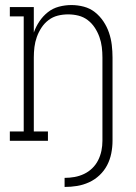

<svg xmlns="http://www.w3.org/2000/svg" viewBox="-20 -558 540 761"><path d="M236 183V147Q256 147 275.5 143.5Q295 140 313 131.5Q331 123 345.5 109Q360 95 369 77Q378 59 382 39.5Q386 20 386 0V-330Q386 -351 383.5 -371.5Q381 -392 374 -411.5Q367 -431 355.5 -448.5Q344 -466 327.5 -478.5Q311 -491 291 -496Q271 -501 250 -501Q229 -501 209 -496Q189 -491 172.5 -478.5Q156 -466 144.5 -448.5Q133 -431 126 -411.5Q119 -392 116.5 -371.5Q114 -351 114 -330V-37H170V0H19V-37H74V-493H19V-530H114V-429Q122 -452 136 -473Q150 -494 169.5 -509.5Q189 -525 213.5 -531.5Q238 -538 263 -538Q288 -538 312.5 -531.5Q337 -525 356.5 -509.5Q376 -494 390 -473Q404 -452 412 -428.5Q420 -405 423 -380Q426 -355 426 -330V0Q426 25 421 50Q416 75 404.5 97Q393 119 374.5 136.5Q356 154 333 164.5Q310 175 285.5 179Q261 183 236 183Z"/></svg>

Font: Iosevka Slab Extralight
Style: Regular
Weight: 200
Monospace: yes
Designer: Belleve Invis
Foundry: Belleve Invis
Version: Version 11.1.1; ttfautohint (v1.8.3)